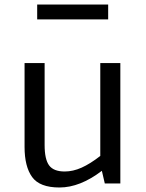

<svg xmlns="http://www.w3.org/2000/svg" viewBox="-20 -814 648 852"><path d="M89 0ZM514 -534V0H445L432 -56Q335 18 244 18Q156 18 122.5 -28.5Q89 -75 89 -162V-534H178V-170Q178 -107 198 -80Q218 -53 267 -53Q304 -53 342 -70Q380 -87 425 -122V-534ZM145 -794H460V-728H145Z"/></svg>

Font: Martel Sans
Style: Regular
Weight: 400
Designer: Dan Reynolds and Mathieu Réguer
Foundry: Dan Reynolds and Mathieu Réguer
Version: Version 1.002; ttfautohint (v1.1) -l 5 -r 5 -G 72 -x 0 -D la